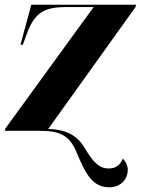

<svg xmlns="http://www.w3.org/2000/svg" viewBox="-20 -556 598 816"><path d="M445 240C490 240 523 209 523 165C523 149 515 131 502 118C492 142 476 160 442 160C403 160 378 137 340 73C302 9 246 -6 185 -8L556 -526L558 -536H113L67 -366H77L91 -404C126 -504 167 -526 264 -526H378L3 -10L1 0H149C226 0 273 14 304 88C344 185 374 240 445 240Z"/></svg>

Font: Noto Serif Display ExtraBold
Style: Italic
Weight: 800
Italic angle: -12°
Designer: Monotype Design Team
Foundry: Monotype Imaging Inc.
Version: Version 2.009